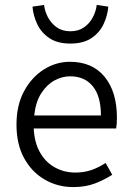

<svg xmlns="http://www.w3.org/2000/svg" viewBox="-20 -748 532 780"><path d="M277 12Q214 12 161.5 -18.5Q109 -49 78 -105.5Q47 -162 47 -242Q47 -321 78 -378Q109 -435 158.5 -466Q208 -497 264 -497Q355 -497 405 -436Q455 -375 455 -270Q455 -244 452 -226H117Q120 -167 143.5 -127Q167 -87 204.5 -67Q242 -47 286 -47Q322 -47 352 -57.5Q382 -68 409 -86L436 -38Q405 -18 366.5 -3Q328 12 277 12ZM265 -438Q232 -438 201 -421Q170 -404 147.5 -369Q125 -334 119 -279H390Q390 -357 357 -397.5Q324 -438 265 -438ZM266 -571Q213 -571 180 -593.5Q147 -616 131 -650.5Q115 -685 112 -721L159 -728Q162 -702 175 -677.5Q188 -653 210.5 -637Q233 -621 266 -621Q299 -621 321.5 -637Q344 -653 357 -677.5Q370 -702 373 -728L420 -721Q417 -685 401 -650.5Q385 -616 352 -593.5Q319 -571 266 -571Z"/></svg>

Font: Assistant
Style: Regular
Weight: 400
Designer: Hebrew By Ben Nathan, Latin by Paul Hunt
Version: Version 3.000